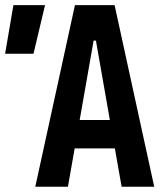

<svg xmlns="http://www.w3.org/2000/svg" viewBox="-20 -713 626 733"><path d="M114.7 0H239.3L265.1 -146.5H418.5L444.3 0H568.8L417.5 -693.4H266.1ZM-0.5 -507.8H107.9L151.9 -693.4H31.2ZM284.2 -254.9 337.4 -558.1H346.2L399.4 -254.9Z"/></svg>

Font: Cascadia Code PL SemiBold
Style: Regular
Weight: 600
Monospace: yes
Designer: Aaron Bell
Foundry: Saja Typeworks
Version: Version 2404.023